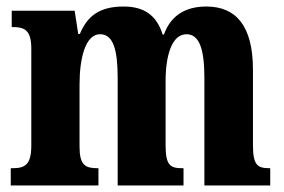

<svg xmlns="http://www.w3.org/2000/svg" viewBox="-20 -569 870 589"><path d="M13 0H282V-53H279C242 -53 224 -62 224 -119V-309C224 -391 242 -464 287 -464C328 -464 341 -415 341 -329V0H543V-53H539C502 -53 488 -62 488 -124V-321C488 -398 507 -464 552 -464C593 -464 607 -415 607 -329V0H809V-53H807C770 -53 756 -62 756 -124V-355C756 -491 703 -549 613 -549C544 -549 502 -517 483 -463H479C460 -524 420 -549 359 -549C282 -549 247 -517 225 -465H220L209 -536H16V-486H19C55 -486 76 -477 76 -420V-122C76 -62 55 -53 18 -53H13Z"/></svg>

Font: Noto Serif Hebrew ExtraCondensed ExtraBold
Style: Regular
Weight: 800
Width: 2
Designer: Monotype Design Team
Foundry: Monotype Imaging Inc.
Version: Version 2.004